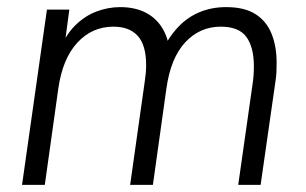

<svg xmlns="http://www.w3.org/2000/svg" viewBox="-20 -520 860 540"><path d="M42 0 112 -493H175L158 -366L145 -373Q163 -420 190.5 -447.5Q218 -475 251 -487.5Q284 -500 318 -500Q362 -500 393.5 -482.5Q425 -465 442 -431Q459 -397 459 -345L425 -351Q445 -402 473 -435Q501 -468 537 -484Q573 -500 616 -500Q668 -500 699 -480Q730 -460 744 -424.5Q758 -389 758 -344Q758 -330 757.5 -318Q757 -306 755 -293L713 0H650L690 -281Q692 -294 693 -306.5Q694 -319 694 -334Q694 -387 673 -416Q652 -445 601 -445Q542 -445 501 -401Q460 -357 448 -271L410 0H346L387 -290Q389 -303 390 -314.5Q391 -326 391 -337Q391 -393 367.5 -419Q344 -445 299 -445Q239 -445 197.5 -400Q156 -355 144 -271L106 0Z"/></svg>

Font: Hanken Grotesk Light
Style: Italic
Weight: 300
Italic angle: -8°
Designer: Alfredo Marco Pradil
Foundry: Hanken Design Co.
Version: Version 3.013